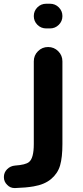

<svg xmlns="http://www.w3.org/2000/svg" viewBox="-36 -793 438 1009"><path d="M43 195.3Q42 195.3 41 195.3Q17.6 195.3 2 178.7Q-15.6 162.1 -15.6 137.7Q-15.6 113.3 1.5 96.2Q18.6 79.1 43 77.1Q98.6 73.2 116.2 58.6Q141.6 39.1 141.6 -36.1V-470.7Q141.6 -502 163.6 -523.9Q185.5 -545.9 216.8 -545.9Q248 -545.9 270 -523.9Q292 -502 292 -470.7V-36.1Q292 34.2 279.8 76.2Q267.6 118.2 232.9 147.5Q198.2 176.8 140.6 186.5Q101.6 193.4 43 195.3ZM207 -643.6Q179.7 -643.6 160.6 -662.6Q141.6 -681.6 141.6 -708.5Q141.6 -735.4 160.6 -754.4Q179.7 -773.4 207 -773.4H226.6Q253.9 -773.4 272.9 -754.4Q292 -735.4 292 -708.5Q292 -681.6 272.9 -662.6Q253.9 -643.6 226.6 -643.6Z"/></svg>

Font: Gen Jyuu GothicX Bold
Style: Bold
Weight: 700
Designer: Ryoko NISHIZUKA (kana &amp; ideographs); Paul D. Hunt (Latin, Greek &amp; Cyrillic); Wenlong ZHANG (bopomofo); Sandoll C
Version: Version 1.058.20140828